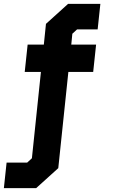

<svg xmlns="http://www.w3.org/2000/svg" viewBox="-45 -770 600 990"><path d="M-25 200 -11 68.5H95L119.5 46L166 -399H82.5L97.5 -540H181L192 -647L306 -750H472.5L458.5 -618.5H352.5L328 -596L322.5 -540H450.5L435.5 -399H307.5L255.5 97L141.5 200Z"/></svg>

Font: Tourney Expanded Black
Style: Regular
Weight: 900
Width: 7
Designer: Tyler Finck
Foundry: Etcetera Type Co
Version: Version 1.010; ttfautohint (v1.8.3)